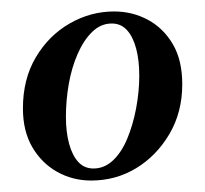

<svg xmlns="http://www.w3.org/2000/svg" viewBox="-20 -629 358 335"><path d="M179 -609Q211 -609 238 -594.5Q265 -580 281.5 -552Q298 -524 298 -482Q298 -433 275.5 -395Q253 -357 217.5 -335.5Q182 -314 139 -314Q107 -314 80 -329Q53 -344 36.5 -372Q20 -400 20 -440Q20 -491 42.5 -529Q65 -567 101.5 -588Q138 -609 179 -609ZM143 -335Q162 -335 177 -349Q192 -363 202 -387Q212 -411 217.5 -440Q223 -469 223 -497Q223 -524 217.5 -544.5Q212 -565 201.5 -576.5Q191 -588 175 -588Q156 -588 141 -573.5Q126 -559 115.5 -535Q105 -511 100 -482.5Q95 -454 95 -425Q95 -399 100.5 -378.5Q106 -358 116.5 -346.5Q127 -335 143 -335Z"/></svg>

Font: Brygada 1918 Medium
Style: Italic
Weight: 500
Italic angle: -8°
Designer: Mateusz Machalski | Borys Kosmynka | Przemek Hoffer
Foundry: NIEPODLEGLA 2018
Version: Version 3.006